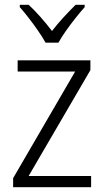

<svg xmlns="http://www.w3.org/2000/svg" viewBox="-20 -785 436 805"><path d="M362 0H35V-38L295 -485H54V-532H359V-491L100 -47H362ZM171 -606Q159 -628 140 -655.5Q121 -683 100.5 -709.5Q80 -736 63 -755V-765H100Q124 -743 150 -713.5Q176 -684 198 -655Q221 -685 246 -712Q271 -739 297 -765H335V-755Q317 -735 296 -708.5Q275 -682 256 -655Q237 -628 225 -606Z"/></svg>

Font: Noto Sans Sinhala SemiCondensed Light
Style: Regular
Weight: 300
Width: 4
Designer: Jelle Bosma - Monotype Design Team
Foundry: Monotype Imaging Inc.
Version: Version 2.006; ttfautohint (v1.8.4.7-5d5b)